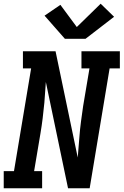

<svg xmlns="http://www.w3.org/2000/svg" viewBox="-27 -1010 663 1030"><path d="M-7 0V-92H48L140 -643H96V-735H271L390 -165L399 -276Q402 -317 407.5 -358.5Q413 -400 419 -441L453 -643H410V-735H616V-643H561L454 0H338L219 -570L211 -459Q207 -418 202 -376.5Q197 -335 190 -294L156 -92H199V0ZM321 -802 212 -926 297 -984 385 -865 513 -990 585 -920 432 -802Z"/></svg>

Font: Iosevka Slab Semibold Extended
Style: Italic
Weight: 600
Width: 7
Italic angle: -9°
Monospace: yes
Designer: Belleve Invis
Foundry: Belleve Invis
Version: Version 11.1.0; ttfautohint (v1.8.3)